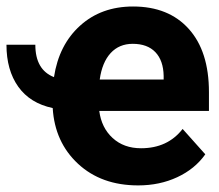

<svg xmlns="http://www.w3.org/2000/svg" viewBox="-53 -558 671 588"><path d="M370.1 9.8Q257.3 9.8 186 -56.4Q114.7 -122.6 108.4 -227.1Q39.1 -241.7 2.9 -292.5Q-33.2 -343.3 -33.2 -420.9H55.2Q55.2 -344.2 112.3 -321.8Q127.4 -420.9 192.4 -479.5Q257.3 -538.1 354.5 -538.1Q463.4 -538.1 525.1 -469.5Q586.9 -400.9 586.9 -275.9V-218.3H251Q257.8 -166.5 292 -135.3Q326.2 -104 378.9 -104Q460.4 -104 506.3 -163.1L575.7 -85.4Q543.9 -40.5 490 -15.4Q436 9.8 370.1 9.8ZM353.5 -423.8Q312 -423.8 285.9 -395.5Q259.8 -367.2 252.4 -314.5H448.2V-325.7Q447.3 -372.6 422.9 -398.2Q398.4 -423.8 353.5 -423.8Z"/></svg>

Font: SteelSelectRoboto
Style: Roboto-Bold
Weight: 700
Designer: Google
Version: Version 2.137; 2017